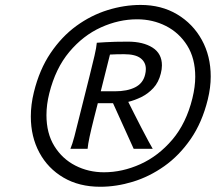

<svg xmlns="http://www.w3.org/2000/svg" viewBox="-20 -730 857 763"><path d="M539.1 -710.4Q621.1 -710.4 683.8 -673.1Q746.6 -635.7 782 -571.5Q817.4 -507.3 817.4 -425.8Q817.4 -382.3 805.7 -334.5Q783.2 -243.2 737.8 -177.5Q692.4 -111.8 633.1 -69.8Q573.7 -27.8 508.1 -7.8Q442.4 12.2 378.4 12.2Q294.4 12.2 232.4 -24.2Q170.4 -60.5 136.5 -123.5Q102.5 -186.5 102.5 -267.1Q102.5 -314.5 114.7 -363.8Q136.7 -453.6 180.9 -519Q225.1 -584.5 283.4 -627Q341.8 -669.4 407.7 -689.9Q473.6 -710.4 539.1 -710.4ZM524.9 -653.3Q452.1 -653.3 381.1 -621.1Q310.1 -588.9 255.4 -523.7Q200.7 -458.5 175.8 -358.9Q164.6 -314.5 164.6 -272.5Q164.6 -200.2 196 -149.4Q227.5 -98.6 279.5 -72Q331.5 -45.4 393.1 -45.4Q466.3 -45.4 537.8 -77.6Q609.4 -109.9 664.8 -175Q720.2 -240.2 744.6 -339.4Q755.9 -385.7 755.9 -424.8Q755.9 -498 723.9 -549.1Q691.9 -600.1 639.4 -626.7Q586.9 -653.3 524.9 -653.3ZM368.7 -319.8 354 -262.2Q342.8 -217.8 336.2 -187.3Q329.6 -156.7 328.1 -138.7H259.8Q267.6 -157.2 275.6 -187.5Q283.7 -217.8 294.4 -262.2L336.4 -429.7Q347.7 -474.6 355.5 -508.3Q363.3 -542 364.7 -560.1Q364.7 -560.1 399.2 -562.3Q433.6 -564.5 488.3 -564.5Q548.8 -564.5 586.2 -540.8Q623.5 -517.1 623.5 -470.2Q623.5 -455.1 619.1 -438Q610.4 -402.8 589.4 -380.1Q568.4 -357.4 542 -344.5Q515.6 -331.5 489.7 -325.2Q498 -308.6 512.2 -280.3Q526.4 -252 542 -221.9Q557.6 -191.9 570.1 -168.7Q582.5 -145.5 586.9 -138.7H511.2L429.2 -319.8ZM417 -513.2 380.4 -367.2H436.5Q485.8 -367.2 517.1 -383.1Q548.3 -398.9 556.6 -433.1Q559.6 -444.8 559.6 -455.6Q559.6 -482.4 538.8 -498.5Q518.1 -514.6 473.1 -514.6Q441.9 -514.6 417 -513.2Z"/></svg>

Font: Andika
Style: Italic
Weight: 400
Italic angle: -14°
Designer: Victor Gaultney, Annie Olsen, Julie Remington, Don Collingsworth, Eric Hays, Becca Hirsbrunner
Foundry: SIL International
Version: Version 6.101